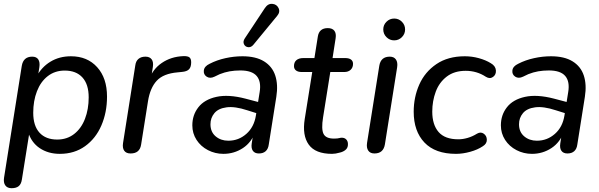

<svg xmlns="http://www.w3.org/2000/svg" viewBox="-20 -788 3104 995"><path d="M1 132.8 92.8 -446.4Q100.9 -494.4 146.9 -494.4Q168.8 -494.4 178.3 -480.1Q187.8 -465.7 184 -439.3L172.7 -369.1L167.4 -387.9Q194.6 -439.9 241 -468.1Q287.3 -496.4 347.7 -496.4Q432.5 -496.4 483.5 -439.9Q534.6 -383.5 534.6 -287.3Q534.6 -205.4 505.3 -137.7Q476.1 -70.1 420.8 -30.4Q365.4 9.3 290.1 9.3Q229.8 9.3 185.8 -20.3Q141.8 -49.9 124.8 -106.3H133.1L93.4 142.4Q89.9 166 77 176.6Q64.1 187.3 39.9 187.3Q18 187.3 7.6 172.9Q-2.9 158.6 1 132.8ZM439.6 -283.5Q439.6 -351.1 407.1 -386.7Q374.6 -422.3 315.4 -422.3Q264.7 -422.3 227.7 -393.6Q190.7 -365 171.5 -315.1Q152.2 -265.2 152.2 -203.6Q152.2 -136 184.7 -100.4Q217.2 -64.8 276.4 -64.8Q327.1 -64.8 364.1 -93.5Q401.1 -122.2 420.3 -172Q439.6 -221.9 439.6 -283.5Z M617.6 -46.6 681.1 -449Q684 -471.5 697.7 -482.9Q711.4 -494.4 733.9 -494.4Q755.4 -494.4 765.8 -480.7Q776.1 -467 772.2 -441.2L761 -370.6H750.6Q770 -428.6 818.2 -461.6Q866.4 -494.6 930.1 -497.1Q953.3 -497.8 962 -490.5Q970.7 -483.2 970.7 -465.1Q970.7 -440.7 959.8 -429.1Q948.8 -417.5 922.9 -415.3L900.3 -413Q827 -406.7 792.6 -369.9Q758.1 -333.1 747 -263.7L711.2 -38.2Q707.7 -15.7 694.2 -4.2Q680.7 7.3 656.5 7.3Q634 7.3 623.9 -6.8Q613.7 -20.8 617.6 -46.6Z M976.7 -138.4Q976.7 -192 1008 -232.1Q1039.3 -272.3 1101.5 -286Q1163.7 -299.8 1251.7 -276.9L1332.1 -255.7L1323.3 -197.1L1261.5 -216.5Q1197.3 -237.6 1154.3 -231.8Q1111.3 -226.1 1091 -201.5Q1070.7 -177 1070.7 -144.1Q1070.7 -104.2 1097.5 -81.5Q1124.2 -58.8 1163.3 -58.8Q1216.5 -58.8 1256.6 -94.2Q1296.7 -129.5 1306.2 -189.7L1325.6 -310.6Q1334.7 -365.5 1310.2 -394.2Q1285.7 -422.9 1225.5 -422.9Q1196.3 -422.9 1170.3 -418.4Q1144.3 -413.8 1118.9 -403.7Q1108.4 -398.8 1091.9 -390.8Q1068.3 -379.3 1051 -390.7Q1033.7 -402.1 1036.4 -423.4Q1039.1 -444.6 1066.3 -457.4Q1104 -476.9 1148.4 -486.6Q1192.8 -496.4 1236.3 -496.4Q1305.6 -496.4 1348.2 -470.1Q1390.8 -443.9 1406.4 -396.7Q1422 -349.5 1412 -286.3L1372.9 -39.4Q1370 -16.3 1356.8 -4.5Q1343.6 7.3 1321.7 7.3Q1300.4 7.3 1290.6 -6.3Q1280.7 -19.9 1284.6 -45.3L1296.5 -121L1304.6 -108.5Q1284.3 -50.4 1238.8 -20.6Q1193.2 9.3 1137.7 9.3Q1094.9 9.3 1057.6 -10Q1020.4 -29.3 998.5 -63.1Q976.7 -97 976.7 -138.4ZM1248.4 -588.7 1352.6 -746.1Q1368.3 -769.9 1391.2 -768Q1414 -766.1 1423.6 -746Q1433.2 -725.9 1416.3 -705.7L1293.4 -556.4Q1281.4 -541.7 1266 -543.5Q1250.7 -545.3 1244.3 -559Q1238 -572.8 1248.4 -588.7Z M1559.2 -171.2 1598.1 -414.8H1543.6Q1524.5 -414.8 1514 -422.9Q1503.5 -430.9 1503.5 -445.5Q1503.5 -465.5 1516.2 -476.3Q1529 -487.1 1551.9 -487.1H1609.4L1627 -598.1Q1633.7 -642.3 1678.5 -642.3Q1702.3 -642.3 1712.8 -628.5Q1723.2 -614.8 1719.3 -589.7L1703.4 -487.1H1768.7Q1788.5 -487.1 1799 -479.4Q1809.5 -471.6 1809.5 -457.1Q1809.5 -438.3 1797.4 -426.6Q1785.2 -414.8 1764.2 -414.8H1691.7L1654.2 -179.5Q1644.5 -119.2 1656.5 -94.5Q1668.6 -69.8 1710.5 -69.8Q1729.9 -69.8 1739.4 -72.6Q1744.3 -74.2 1749.2 -74.2Q1764.7 -75 1773.7 -66Q1782.7 -57.1 1783.1 -42.5Q1783.8 -25.1 1774.3 -14.9Q1764.8 -4.6 1748 0.9Q1743.2 2.5 1740.4 2.9Q1718.7 9.3 1700.6 9.3Q1614.5 9.3 1580.1 -38.5Q1545.6 -86.3 1559.2 -171.2Z M1882.2 -47.8 1945.7 -447.7Q1953.7 -494.4 1999.8 -494.4Q2021.7 -494.4 2031.8 -479.7Q2042 -465.1 2038.1 -439.3L1974.6 -39.4Q1966.6 7.3 1920.5 7.3Q1898.6 7.3 1888.5 -7.4Q1878.3 -22 1882.2 -47.8ZM1966.2 -635.5Q1966.2 -658.8 1982.9 -675.3Q1999.5 -691.9 2022.9 -691.9Q2046.2 -691.9 2062.8 -675.3Q2079.3 -658.6 2079.3 -635.3Q2079.3 -612 2062.7 -595.4Q2046 -578.8 2022.7 -578.8Q1999.4 -578.8 1982.8 -595.5Q1966.2 -612.1 1966.2 -635.5Z M2123.9 -208.9Q2123.9 -284.5 2152.9 -349.9Q2181.9 -415.3 2241.6 -455.8Q2301.3 -496.4 2388.9 -496.4Q2425.7 -496.4 2461.4 -486.6Q2497.1 -476.8 2523.4 -460.5Q2548 -446.4 2549.9 -423.8Q2551.7 -401.2 2535 -389.3Q2518.3 -377.4 2498.1 -390Q2451.1 -421 2393.2 -421Q2334.3 -421 2295.3 -391.2Q2256.2 -361.3 2238.2 -312.9Q2220.1 -264.5 2220.1 -209.5Q2220.1 -141.7 2252.9 -103.9Q2285.7 -66.1 2355.1 -66.1Q2378.4 -66.1 2403.3 -73.3Q2428.1 -80.4 2452.3 -95.4Q2471.2 -106.3 2486.9 -95.2Q2502.7 -84.2 2502.9 -63.6Q2503.2 -43 2481.9 -30Q2455.2 -12 2416.8 -1.4Q2378.5 9.3 2343 9.3Q2235.4 9.3 2179.6 -49.4Q2123.9 -108.1 2123.9 -208.9Z M2575.7 -138.4Q2575.7 -192 2607 -232.1Q2638.3 -272.3 2700.5 -286Q2762.7 -299.8 2850.7 -276.9L2931.1 -255.7L2922.3 -197.1L2860.5 -216.5Q2796.3 -237.6 2753.3 -231.8Q2710.3 -226.1 2690 -201.5Q2669.7 -177 2669.7 -144.1Q2669.7 -104.2 2696.5 -81.5Q2723.2 -58.8 2762.3 -58.8Q2815.5 -58.8 2855.6 -94.2Q2895.7 -129.5 2905.2 -189.7L2924.6 -310.6Q2933.7 -365.5 2909.2 -394.2Q2884.7 -422.9 2824.5 -422.9Q2795.3 -422.9 2769.3 -418.4Q2743.3 -413.8 2717.9 -403.7Q2707.4 -398.8 2690.9 -390.8Q2667.3 -379.3 2650 -390.7Q2632.7 -402.1 2635.4 -423.4Q2638.1 -444.6 2665.3 -457.4Q2703 -476.9 2747.4 -486.6Q2791.8 -496.4 2835.3 -496.4Q2904.6 -496.4 2947.2 -470.1Q2989.8 -443.9 3005.4 -396.7Q3021 -349.5 3011 -286.3L2971.9 -39.4Q2969 -16.3 2955.8 -4.5Q2942.6 7.3 2920.7 7.3Q2899.4 7.3 2889.6 -6.3Q2879.7 -19.9 2883.6 -45.3L2895.5 -121L2903.6 -108.5Q2883.3 -50.4 2837.8 -20.6Q2792.2 9.3 2736.7 9.3Q2693.9 9.3 2656.6 -10Q2619.4 -29.3 2597.5 -63.1Q2575.7 -97 2575.7 -138.4Z"/></svg>

Font: SN Pro Thin
Style: Italic
Weight: 200
Italic angle: -9°
Designer: Tobias Whetton
Foundry: Supernotes
Version: Version 1.003;Glyphs 3.3 (3324)